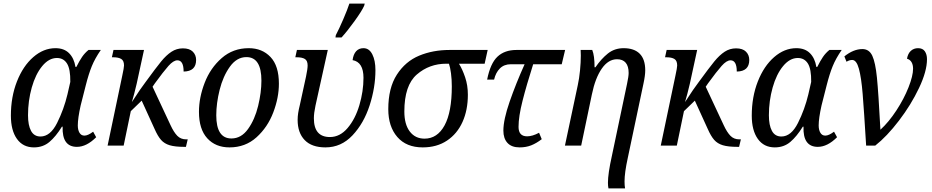

<svg xmlns="http://www.w3.org/2000/svg" viewBox="-20 -816 5221 1076"><path d="M41 -168Q41 -273 75 -359.5Q109 -446 166.5 -496Q224 -546 291 -546Q339 -546 367 -518Q395 -490 403 -441H408Q425 -475 440 -497Q455 -519 476 -536H545Q512 -488 494.5 -445Q477 -402 461 -339L432 -225Q416 -153 416 -113Q416 -88 425.5 -72Q435 -56 453 -56Q473 -56 502 -78L519 -47Q465 7 411 7Q327 7 331 -106H327Q293 -51 257 -20.5Q221 10 170 10Q109 10 75 -37.5Q41 -85 41 -168ZM358 -287 374 -357Q375 -429 355.5 -460Q336 -491 299 -491Q254 -491 216.5 -445.5Q179 -400 158 -325.5Q137 -251 137 -170Q137 -114 154 -82.5Q171 -51 207 -51Q262 -51 300 -127Q338 -203 358 -287Z M848 -349Q844 -343 840.5 -338Q837 -333 835 -330L936 -114Q954 -75 973.5 -55Q993 -35 1023 -35H1032L1022 7H1013Q961 7 931 -2Q901 -11 882.5 -32Q864 -53 846 -94L774 -252L713 -193L673 0H583L665 -391Q675 -437 675 -449Q675 -476 659.5 -485.5Q644 -495 615 -495H607L616 -536H787L746 -347Q731 -283 719 -244L764 -312L795 -355Q854 -436 883 -471.5Q912 -507 941 -526Q970 -545 1005 -545Q1042 -545 1060.5 -526.5Q1079 -508 1079 -480Q1079 -416 1009 -415Q1009 -478 974 -478Q952 -478 924 -446.5Q896 -415 848 -349Z M1095 -189Q1095 -269 1127 -352Q1159 -435 1222.5 -490.5Q1286 -546 1374 -546Q1449 -546 1496 -496.5Q1543 -447 1543 -347Q1543 -269 1511.5 -186Q1480 -103 1417.5 -46.5Q1355 10 1266 10Q1188 10 1141.5 -41Q1095 -92 1095 -189ZM1445 -364Q1445 -496 1361 -496Q1307 -496 1268.5 -442.5Q1230 -389 1211 -313Q1192 -237 1192 -170Q1192 -40 1277 -40Q1332 -40 1370 -93Q1408 -146 1426.5 -222Q1445 -298 1445 -364Z M1648 -144Q1648 -163 1651 -182.5Q1654 -202 1660 -226L1695 -387Q1704 -430 1704 -449Q1704 -476 1688.5 -485.5Q1673 -495 1644 -495H1635L1644 -536H1817L1748 -224Q1739 -182 1739 -153Q1739 -48 1829 -48Q1885 -48 1928 -98.5Q1971 -149 1994 -226.5Q2017 -304 2017 -380Q2017 -468 1956 -479Q1960 -511 1975.5 -528.5Q1991 -546 2017 -546Q2049 -546 2066.5 -511.5Q2084 -477 2084 -423Q2084 -326 2051.5 -225.5Q2019 -125 1955.5 -57.5Q1892 10 1804 10Q1727 10 1687.5 -31Q1648 -72 1648 -144ZM1862 -619Q1880 -653 1903.5 -707.5Q1927 -762 1938 -796H2024L2021 -784Q2009 -756 1967.5 -698.5Q1926 -641 1894 -606H1860Z M2156 -204Q2156 -323 2204 -397.5Q2252 -472 2329 -504Q2406 -536 2499 -536H2713L2696 -459H2552Q2571 -429 2586.5 -383.5Q2602 -338 2602 -285Q2602 -199 2572 -132.5Q2542 -66 2485 -28Q2428 10 2349 10Q2257 10 2206.5 -48.5Q2156 -107 2156 -204ZM2512 -332Q2512 -371 2507.5 -405Q2503 -439 2496 -459H2481Q2386 -459 2316 -398.5Q2246 -338 2246 -191Q2246 -119 2276.5 -79Q2307 -39 2359 -39Q2431 -39 2471.5 -113.5Q2512 -188 2512 -332Z M2801 -84Q2801 -145 2836 -246Q2871 -347 2920 -456H2843Q2805 -456 2781.5 -432.5Q2758 -409 2749 -370H2710Q2728 -461 2768 -498.5Q2808 -536 2874 -536H3147L3128 -456H2968Q2931 -340 2908.5 -251.5Q2886 -163 2886 -105Q2886 -52 2934 -52Q2964 -52 3001 -72L3016 -36Q2986 -13 2957 -1.5Q2928 10 2892 10Q2847 10 2824 -15Q2801 -40 2801 -84Z M3387 208Q3387 157 3409 58L3494 -346Q3503 -388 3503 -407Q3503 -445 3486.5 -464.5Q3470 -484 3438 -484Q3389 -484 3352.5 -431.5Q3316 -379 3297 -287L3237 0H3146L3218 -339Q3226 -375 3230.5 -421Q3235 -467 3235 -505Q3235 -527 3234 -536H3299Q3312 -505 3312 -439H3317Q3349 -486 3386.5 -516Q3424 -546 3475 -546Q3534 -546 3565 -515Q3596 -484 3596 -422Q3596 -393 3586 -347L3498 70Q3480 152 3480 201Q3480 224 3483 240H3390Q3387 227 3387 208Z M3948 -349Q3944 -343 3940.5 -338Q3937 -333 3935 -330L4036 -114Q4054 -75 4073.5 -55Q4093 -35 4123 -35H4132L4122 7H4113Q4061 7 4031 -2Q4001 -11 3982.5 -32Q3964 -53 3946 -94L3874 -252L3813 -193L3773 0H3683L3765 -391Q3775 -437 3775 -449Q3775 -476 3759.5 -485.5Q3744 -495 3715 -495H3707L3716 -536H3887L3846 -347Q3831 -283 3819 -244L3864 -312L3895 -355Q3954 -436 3983 -471.5Q4012 -507 4041 -526Q4070 -545 4105 -545Q4142 -545 4160.5 -526.5Q4179 -508 4179 -480Q4179 -416 4109 -415Q4109 -478 4074 -478Q4052 -478 4024 -446.5Q3996 -415 3948 -349Z M4193 -168Q4193 -273 4227 -359.5Q4261 -446 4318.5 -496Q4376 -546 4443 -546Q4491 -546 4519 -518Q4547 -490 4555 -441H4560Q4577 -475 4592 -497Q4607 -519 4628 -536H4697Q4664 -488 4646.5 -445Q4629 -402 4613 -339L4584 -225Q4568 -153 4568 -113Q4568 -88 4577.5 -72Q4587 -56 4605 -56Q4625 -56 4654 -78L4671 -47Q4617 7 4563 7Q4479 7 4483 -106H4479Q4445 -51 4409 -20.5Q4373 10 4322 10Q4261 10 4227 -37.5Q4193 -85 4193 -168ZM4510 -287 4526 -357Q4527 -429 4507.5 -460Q4488 -491 4451 -491Q4406 -491 4368.5 -445.5Q4331 -400 4310 -325.5Q4289 -251 4289 -170Q4289 -114 4306 -82.5Q4323 -51 4359 -51Q4414 -51 4452 -127Q4490 -203 4510 -287Z M4756 -480Q4740 -480 4724 -470L4712 -500Q4763 -541 4813 -541Q4851 -541 4868.5 -503.5Q4886 -466 4894.5 -381Q4903 -296 4914 -89Q4961 -132 5003.5 -197Q5046 -262 5071.5 -326.5Q5097 -391 5097 -431Q5097 -453 5088.5 -467.5Q5080 -482 5063 -487Q5068 -516 5084.5 -531Q5101 -546 5125 -546Q5151 -546 5163 -528.5Q5175 -511 5175 -484Q5175 -417 5130.5 -323Q5086 -229 5018 -140Q4950 -51 4885 0H4834Q4822 -198 4814.5 -289.5Q4807 -381 4793.5 -430.5Q4780 -480 4756 -480Z"/></svg>

Font: Noto Serif Narrow
Style: Italic
Weight: 400
Width: 4
Italic angle: -12°
Designer: Monotype Design Team
Foundry: Monotype Imaging Inc.
Version: Version 1.001